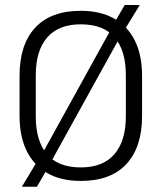

<svg xmlns="http://www.w3.org/2000/svg" viewBox="-20 -692 628 746"><path d="M294 11Q217.5 11 164.5 -19Q111.5 -49 83.8 -105.5Q56 -162 56 -241.5V-398Q56 -519 116.8 -584.5Q177.5 -650 294 -650Q370 -650 423.2 -620Q476.5 -590 504.2 -533.8Q532 -477.5 532 -398V-241.5Q532 -120 471 -54.5Q410 11 294 11ZM123.5 33.5H65L127 -69.5L140.5 -88L416 -587L423.5 -602L464.5 -672.5H523L461.5 -572L448.5 -552L174 -55.5L168.5 -44.5ZM294 -41.5Q380.5 -41.5 424.8 -93.2Q469 -145 469 -239.5V-400Q469 -495 425.8 -546.2Q382.5 -597.5 294 -597.5Q207.5 -597.5 163.2 -546.2Q119 -495 119 -400V-239.5Q119 -145 162.2 -93.2Q205.5 -41.5 294 -41.5Z"/></svg>

Font: Anek Kannada Light
Style: Regular
Weight: 300
Designer: Vaishnavi Murthy, Maithili Shingre (Kannada) & Yesha Goshar (Latin)
Foundry: Ek Type
Version: Version 1.003